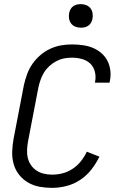

<svg xmlns="http://www.w3.org/2000/svg" viewBox="-20 -897 590 929"><path d="M232 12Q201 12 171 6.5Q141 1 115.5 -14Q90 -29 72 -52Q54 -75 46 -103.5Q38 -132 39 -163.5Q40 -195 46 -227L96 -487Q102 -513 111.5 -539Q121 -565 137 -588Q153 -611 175 -630Q197 -649 223 -661Q249 -673 275.5 -677.5Q302 -682 328 -682Q354 -682 380 -678.5Q406 -675 429 -665.5Q452 -656 470.5 -640Q489 -624 500 -602.5Q511 -581 514 -555Q517 -529 511 -502L510 -497H439L440 -501Q445 -526 439 -550Q433 -574 416.5 -589.5Q400 -605 376.5 -611.5Q353 -618 328 -618Q310 -618 291 -614.5Q272 -611 253.5 -601.5Q235 -592 219.5 -578Q204 -564 193.5 -547Q183 -530 176.5 -511.5Q170 -493 166 -475L116 -215Q112 -194 111 -173Q110 -152 114.5 -133Q119 -114 130 -98Q141 -82 157 -71.5Q173 -61 192.5 -56.5Q212 -52 233 -52Q258 -52 283 -58.5Q308 -65 331 -80Q354 -95 371.5 -117Q389 -139 400 -163L461 -139Q445 -106 422 -76.5Q399 -47 368 -26.5Q337 -6 301.5 3Q266 12 232 12ZM371 -763Q357 -763 344.5 -768Q332 -773 324 -783.5Q316 -794 314 -808Q312 -822 315 -836Q317 -845 322 -853.5Q327 -862 335 -867.5Q343 -873 352.5 -875Q362 -877 371 -877Q385 -877 397.5 -872Q410 -867 418 -856.5Q426 -846 428 -832Q430 -818 427 -804Q425 -795 420 -786.5Q415 -778 407 -772.5Q399 -767 389.5 -765Q380 -763 371 -763Z"/></svg>

Font: Lode
Style: Italic
Weight: 400
Italic angle: -11°
Monospace: yes
Designer: Belleve Invis
Foundry: Belleve Invis
Version: Version 29.2.0; ttfautohint (v1.8.3)